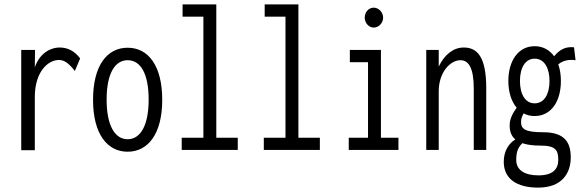

<svg xmlns="http://www.w3.org/2000/svg" viewBox="-20 -685 2665 877"><path d="M77 1H139V-242C139 -357 199 -411 249 -411C274 -411 293 -397 322 -361L346 -418C322 -451 290 -468 253 -468C207 -468 159 -438 139 -377L140 -457H77Z M563 8C656 8 721 -73 721 -229C721 -387 656 -467 563 -467C470 -467 405 -387 405 -229C405 -73 470 8 563 8ZM563 -49C505 -49 467 -111 467 -230C467 -351 506 -410 563 -410C621 -410 659 -351 659 -230C659 -111 621 -49 563 -49Z M810 0H1066V-56H968V-665H814V-609H909V-56H810Z M1185 0H1441V-56H1343V-665H1189V-609H1284V-56H1185Z M1687 -559C1710 -559 1730 -580 1730 -604C1730 -629 1710 -650 1687 -650C1664 -650 1646 -630 1646 -604C1646 -580 1665 -559 1687 -559ZM1573 0H1800V-56H1720V-457H1578V-401H1661V-56H1573Z M1927 0H1984V-268C1984 -355 2037 -410 2083 -410C2120 -410 2144 -376 2144 -280V0H2201V-282C2201 -426 2160 -468 2098 -468C2052 -468 2011 -437 1984 -381V-457H1927Z M2422 -155C2497 -155 2542 -221 2542 -315C2542 -343 2538 -369 2530 -391C2553 -410 2580 -414 2609 -410L2602 -469C2563 -473 2537 -459 2511 -428C2490 -457 2460 -474 2422 -474C2348 -474 2302 -408 2302 -315C2302 -264 2316 -221 2340 -193C2321 -167 2307 -139 2308 -110C2308 -83 2317 -62 2334 -48C2305 -31 2281 4 2281 54C2281 133 2342 172 2438 172C2548 172 2587 105 2587 34C2587 -33 2561 -81 2461 -81C2380 -81 2360 -95 2360 -127C2360 -141 2363 -152 2372 -167C2387 -159 2403 -155 2422 -155ZM2422 -213C2379 -213 2355 -255 2355 -315C2355 -375 2379 -417 2422 -417C2466 -417 2490 -375 2490 -315C2490 -255 2466 -213 2422 -213ZM2338 46C2338 8 2346 -11 2366 -31C2389 -23 2417 -20 2449 -20C2518 -20 2530 1 2530 45C2530 88 2505 116 2439 116C2377 116 2338 92 2338 46Z"/></svg>

Font: Inconsolata Condensed
Style: Regular
Weight: 400
Width: 3
Monospace: yes
Designer: Raph Levien, Cyreal, Brenton Simpson
Foundry: Raph Levien, Cyreal, Google
Version: Version 3.100